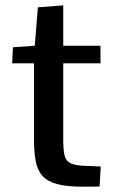

<svg xmlns="http://www.w3.org/2000/svg" viewBox="-20 -701 442 725"><path d="M292.5 3.9Q232.4 3.9 195.8 -5.9Q159.2 -15.6 140.4 -36.6Q121.6 -57.6 115 -91.6Q108.4 -125.5 108.4 -174.3V-461.9H25.9L28.8 -522.5L111.3 -528.3L123 -673.3L218.8 -680.7V-528.3H359.4V-461.9H218.8V-172.4Q218.8 -134.3 223.9 -113.5Q229 -92.8 246.6 -84.5Q264.2 -76.2 300.8 -74.7Q315.4 -74.2 330.3 -73.7Q345.2 -73.2 360.4 -72.3L356 3.4Q340.3 3.4 324.5 3.7Q308.6 3.9 292.5 3.9Z"/></svg>

Font: Comme Medium
Style: Regular
Weight: 500
Version: Version 1.000;gftools[0.9.27]